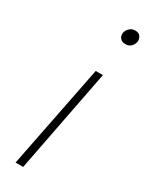

<svg xmlns="http://www.w3.org/2000/svg" viewBox="-191 -751 610 788"><g transform="rotate(30 114.0 -357.5)"><path d="M42 0 139 -490H173L78 0ZM189 -646Q173 -646 165 -655Q157 -664 157 -675Q157 -685 162 -694Q167 -703 176 -709Q185 -715 197 -715Q214 -715 221 -705Q228 -695 228 -684Q228 -675 223 -666Q218 -657 209.5 -651.5Q201 -646 189 -646Z"/></g></svg>

Font: REM Thin
Style: Italic
Weight: 250
Italic angle: -11°
Designer: Octavio Pardo
Foundry: Ashler Design
Version: Version 1.005;gftools[0.9.28]